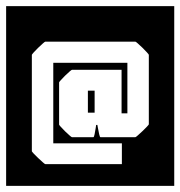

<svg xmlns="http://www.w3.org/2000/svg" viewBox="-40 -606 589 627"><path d="M269 -310Q269 -290.5 269 -273.8Q269 -257 269 -238Q269 -238 269 -238Q269 -238 269 -238Q260 -238 255.8 -238Q251.5 -238 247 -238Q247 -238 247 -238Q247 -238 247 -238Q247 -242 247 -252.2Q247 -262.5 247 -274.8Q247 -287 247 -296.8Q247 -306.5 247 -310Q247 -310 247 -310Q247 -310 247 -310Q253 -310 257 -310Q261 -310 269 -310Q269 -310 269 -310Q269 -310 269 -310ZM402 -158Q403.5 -158 410.2 -164Q417 -170 425.5 -178Q434 -186 440 -192.5Q446 -199 446 -200V-427Q446 -428 440 -434.8Q434 -441.5 425.5 -449.8Q417 -458 410.2 -464Q403.5 -470 402 -470Q376.5 -470 349.8 -470Q323 -470 296.5 -470Q270 -470 244.5 -470Q219 -470 194.8 -470Q170.5 -470 148.8 -470Q127 -470 108 -470Q106.5 -470 99.8 -464Q93 -458 84.5 -449.8Q76 -441.5 70 -434.8Q64 -428 64 -427V-112Q64 -111 70 -104.5Q76 -98 84.5 -90Q93 -82 99.8 -76Q106.5 -70 108 -70Q131 -70 155.2 -70Q179.5 -70 204.8 -70Q230 -70 255.8 -70Q281.5 -70 307.2 -70Q333 -70 358 -70Q358 -70 358 -70Q358 -70 358 -70V-138Q358 -138 358 -138Q358 -138 358 -138Q358 -138 335.5 -138Q313 -138 279.5 -138Q246 -138 212.5 -138Q179 -138 156.5 -138Q134 -138 134 -138Q134 -138 134 -138Q134 -138 134 -138Q134 -138 134 -157Q134 -176 134 -206Q134 -236 134 -269.5Q134 -303 134 -333Q134 -363 134 -382Q134 -401 134 -401Q134 -401 134 -401Q134 -401 134 -401Q134 -401 158.5 -401Q183 -401 219 -401Q255 -401 291 -401Q327 -401 351.5 -401Q376 -401 376 -401Q376 -401 376 -401Q376 -401 376 -401Q376 -401 376 -384.2Q376 -367.5 376 -343Q376 -318.5 376 -294Q376 -269.5 376 -252.8Q376 -236 376 -236Q376 -236 376 -236Q376 -236 376 -236Q371.5 -236 367 -236Q362.5 -236 357 -236Q357 -236 357 -236Q357 -236 357 -236V-378Q357 -378 357 -378Q357 -378 357 -378Q357 -378 331 -378Q305 -378 267.2 -378Q229.5 -378 195 -378Q193.5 -378 187 -372.2Q180.5 -366.5 172.5 -358.8Q164.5 -351 158.8 -344.5Q153 -338 153 -337V-199Q153 -198 158.8 -191.5Q164.5 -185 172.5 -177.2Q180.5 -169.5 187 -163.8Q193.5 -158 195 -158Q195 -158 205.5 -158Q216 -158 230 -158Q244 -158 254.5 -158Q265 -158 265 -158Q267 -158 269 -168Q271 -178 272.5 -188Q274 -198 274 -198Q274 -198 274 -198Q274 -198 274 -198Q274 -198 276 -198Q278 -198 278 -198Q278 -198 278 -198Q278 -198 278 -198Q278 -198 279.8 -188Q281.5 -178 283.8 -168Q286 -158 288 -158Q288 -158 305.2 -158Q322.5 -158 345 -158Q367.5 -158 384.8 -158Q402 -158 402 -158ZM-20 1Q-20 1 -20 1Q-20 1 -20 1Q-20 1 -20 1Q-20 1 -20 1Q-20 1 -20 1Q-20 1 -20 1Q-20 1 -20 1Q-20 1 -20 1Q-20 1 -20 -30.8Q-20 -62.5 -20 -115Q-20 -167.5 -20 -230Q-20 -292.5 -20 -355Q-20 -417.5 -20 -470Q-20 -522.5 -20 -554.2Q-20 -586 -20 -586Q-20 -586 -20 -586Q-20 -586 -20 -586Q-20 -586 -20 -586Q-20 -586 -20 -586Q-20 -586 -20 -586Q-20 -586 -20 -586Q-20 -586 -20 -586Q-20 -586 -20 -586Q5 -586 35.2 -586Q65.5 -586 97 -586Q128.5 -586 157.5 -586Q186.5 -586 209.8 -586Q233 -586 246.5 -586Q260 -586 260 -586Q260 -586 260 -586Q260 -586 260 -586Q260 -586 260 -586Q260 -586 260 -586Q260 -586 260 -586Q260 -586 260 -586Q260 -586 273 -586Q286 -586 308 -586Q330 -586 358 -586Q386 -586 416.2 -586Q446.5 -586 475.8 -586Q505 -586 529 -586Q529 -586 529 -586Q529 -586 529 -586Q529 -586 529 -586Q529 -586 529 -586Q529 -586 529 -586Q529 -586 529 -586Q529 -586 529 -586Q529 -586 529 -586Q529 -586 529 -554.2Q529 -522.5 529 -470Q529 -417.5 529 -355Q529 -292.5 529 -230Q529 -167.5 529 -115Q529 -62.5 529 -30.8Q529 1 529 1Q529 1 529 1Q529 1 529 1Q529 1 529 1Q529 1 529 1Q529 1 529 1Q529 1 529 1Q529 1 529 1Q529 1 529 1Q505 1 476 1Q447 1 416.8 1Q386.5 1 358.5 1Q330.5 1 308.2 1Q286 1 273 1Q260 1 260 1Q260 1 260 1Q260 1 260 1Q260 1 260 1Q260 1 260 1Q260 1 260 1Q260 1 260 1Q260 1 246.5 1Q233 1 210 1Q187 1 158.2 1Q129.5 1 98 1Q66.5 1 36 1Q5.5 1 -20 1Z"/></svg>

Font: Honk
Style: Regular
Weight: 400
Designer: Noopur Datye & Yesha Goshar
Foundry: Ek Type
Version: Version 1.000